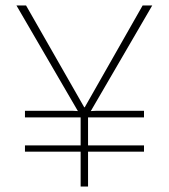

<svg xmlns="http://www.w3.org/2000/svg" viewBox="-20 -680 615 700"><path d="M75 -660 287 -289H289L500 -660H535L311 -275L330 -276H505V-252H301V-150H505V-127H301V0H274V-127H71V-150H274V-252H71V-276H246L264 -275L40 -660Z"/></svg>

Font: Human Sans ExtraLight
Style: Regular
Weight: 200
Designer: Tim Radville
Foundry: Continuum
Version: Version 1.000;FEAKit 1.0